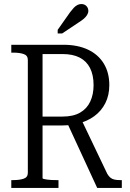

<svg xmlns="http://www.w3.org/2000/svg" viewBox="-20 -932 644 952"><path d="M312 -325 462 0H584V-39H575Q560 -39 548 -41.5Q536 -44 527.5 -51Q519 -58 512 -70L383 -340ZM191 -49V-664H290Q341 -664 375 -646.5Q409 -629 426.5 -594.5Q444 -560 444 -510Q444 -464 427.5 -428.5Q411 -393 377 -373.5Q343 -354 290 -354H171V-310H290Q304 -310 316 -311Q328 -312 340 -314Q352 -316 363 -318Q412 -330 447.5 -356Q483 -382 502.5 -421Q522 -460 522 -510Q522 -572 494.5 -617Q467 -662 416 -686Q365 -710 294 -710H36V-671H46Q77 -671 97.5 -664Q118 -657 118 -635V-75Q118 -53 97.5 -46Q77 -39 46 -39H36V0H270V-39H259Q248 -39 236 -39.5Q224 -40 214 -41.5Q204 -43 197.5 -44.5Q191 -46 191 -49ZM328 -872 266 -784V-766H288L369 -820Q385 -830 395.5 -839Q406 -848 412 -858Q418 -868 418 -878Q418 -892 408.5 -902Q399 -912 383 -912Q373 -912 363.5 -907Q354 -902 346 -893.5Q338 -885 328 -872Z"/></svg>

Font: Roboto Serif 28pt Condensed Light
Style: Regular
Weight: 300
Width: 3
Designer: Greg Gazdowicz
Foundry: Commercial Type
Version: Version 1.008